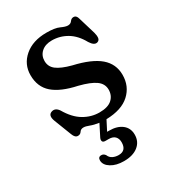

<svg xmlns="http://www.w3.org/2000/svg" viewBox="-171 -579 813 898"><g transform="rotate(-30 235.0 -130.0)"><path d="M223 -437Q187 -437 166.2 -418.2Q145.5 -399.5 145.5 -370.5Q145.5 -339.5 170 -320.8Q194.5 -302 247.5 -288Q341.5 -266.5 385.5 -228.8Q429.5 -191 429.5 -132.5Q429.5 -71 386.5 -31.5Q343.5 8 260.5 10L233.5 62.5Q238.5 62.5 244 62.5Q288 62.5 313.5 82.8Q339 103 339 138.5Q339 176 311 198.5Q283 221 234 221Q192.5 221 165.5 204.2Q138.5 187.5 137.5 163.5Q137 143.5 154.5 143.5Q166.5 143 175 154.5Q181.5 170.5 195.5 177.2Q209.5 184 226.5 184Q268 184 268 138.5Q268 119 256.8 107.2Q245.5 95.5 223 95.5H205.5Q193 95.5 190 88Q187 80.5 192 70L223.5 8Q196 4 177.8 -3.2Q159.5 -10.5 147.5 -10.5Q133 -10.5 126.2 0.2Q119.5 11 106.5 11Q90.5 11 82 -12.5L46 -105.5Q32.5 -141 56.5 -149Q78 -156.5 94.5 -133Q125 -80.5 164.8 -57Q204.5 -33.5 248.5 -33.5Q294.5 -33.5 316.5 -53.5Q338.5 -73.5 338.5 -105Q338.5 -136.5 311 -156.5Q283.5 -176.5 224 -191.5Q139 -209.5 97.2 -246Q55.5 -282.5 55.5 -345.5Q55.5 -404 100.2 -442.5Q145 -481 219 -481Q265 -481 288 -470.2Q311 -459.5 324 -459.5Q338.5 -459.5 346 -470.2Q353.5 -481 365 -481Q381 -481 386 -460L413.5 -368.5Q418 -352.5 416.8 -339.5Q415.5 -326.5 403 -322.5Q384.5 -317 366.5 -346Q341 -392.5 303.5 -414.8Q266 -437 223 -437Z"/></g></svg>

Font: Fraunces 9pt Soft
Style: Regular
Weight: 400
Version: Version 1.000;[0bf87f6ff]